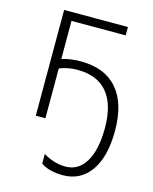

<svg xmlns="http://www.w3.org/2000/svg" viewBox="-116 -609 744 931"><g transform="rotate(15 256.0 -143.0)"><path d="M409.2 -488.8H137.2V-297.9Q182.6 -311 231.9 -311Q353 -311 416 -238.3Q479 -165.5 479 -27.8Q479 101.6 428.7 173.3Q378.4 245.1 289.1 245.1Q221.7 245.1 179.2 216.8V168Q233.9 201.2 291 201.2Q356.4 201.2 392.3 140.6Q428.2 80.1 428.2 -28.8Q428.2 -146.5 377.4 -206.8Q326.7 -267.1 227.1 -267.1Q179.2 -267.1 137.2 -250V0H88.9V-530.8H409.2Z"/></g></svg>

Font: JBL Sans
Style: Light
Weight: 300
Version: Version 1.10